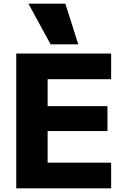

<svg xmlns="http://www.w3.org/2000/svg" viewBox="-20 -1020 678 1040"><path d="M68 0V-730H582V-591H238V-445H562V-310H238V-139H582V0ZM254 -780 134 -1000H334L404 -780Z"/></svg>

Font: M PLUS 1 Thin ExtraBold
Style: Regular
Weight: 800
Version: Version 1.001